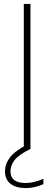

<svg xmlns="http://www.w3.org/2000/svg" viewBox="-20 -760 277 980"><path d="M101.5 0V-740H135.5V0ZM112.5 200Q61 200 33.2 177.8Q5.5 155.5 5.5 115Q5.5 77 31.2 43Q57 9 123 -24L135.5 0Q75.5 30 54.5 57Q33.5 84 33.5 114Q33.5 174 111 174Q132 174 152.8 169Q173.5 164 201.5 153V180Q156.5 200 112.5 200Z"/></svg>

Font: Encode Sans SmExp Th
Style: Regular
Weight: 100
Width: 6
Designer: Multiple Designers
Foundry: Impallari Type
Version: Version 3.002; ttfautohint (v1.8.3) -l 8 -r 50 -G 200 -x 14 